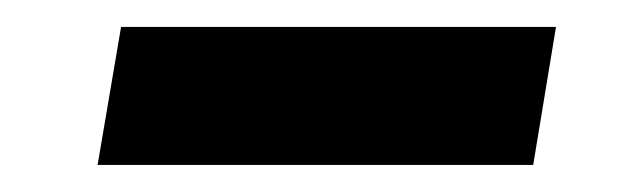

<svg xmlns="http://www.w3.org/2000/svg" viewBox="-20 -362 480 144"><path d="M397 -341.8 379.9 -238.3H53.2L70.8 -341.8Z"/></svg>

Font: Inter Display SemiBold
Style: Italic
Weight: 600
Italic angle: -9.39999°
Designer: Rasmus Andersson
Foundry: rsms
Version: Version 4.000;git-a52131595